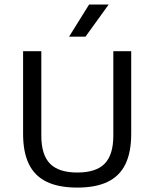

<svg xmlns="http://www.w3.org/2000/svg" viewBox="-20 -821 682 848"><path d="M321.5 7.5Q239 7.5 186 -18.2Q133 -44 107.5 -96.5Q82 -149 82 -229.5V-595H162.5V-222Q162.5 -137 201 -98Q239.5 -59 321.5 -59Q404 -59 442.2 -98Q480.5 -137 480.5 -222V-595H559.5V-229.5Q559.5 -149 534.2 -96.5Q509 -44 456.2 -18.2Q403.5 7.5 321.5 7.5ZM285 -659 373.5 -801H460L357.5 -659Z"/></svg>

Font: Encode Sans SC Condensed Thin
Style: Regular
Weight: 400
Version: Version 3.002